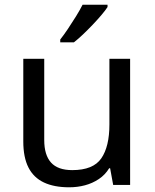

<svg xmlns="http://www.w3.org/2000/svg" viewBox="-20 -786 658 816"><path d="M533 -536V0H461L448 -71H444Q427 -43 400 -25Q373 -7 341 1.5Q309 10 274 10Q210 10 166.5 -10.5Q123 -31 101 -74Q79 -117 79 -185V-536H168V-191Q168 -127 197 -95Q226 -63 287 -63Q376 -63 410.5 -113Q445 -163 445 -257V-536ZM437 -766V-756Q428 -742 411 -722Q394 -702 373.5 -680.5Q353 -659 332.5 -639.5Q312 -620 294 -606H236V-618Q251 -637 268.5 -663Q286 -689 303 -716.5Q320 -744 331 -766Z"/></svg>

Font: Noto Sans Cherokee
Style: Regular
Weight: 400
Designer: Monotype Design Team
Foundry: Monotype Imaging Inc.
Version: Version 2.001